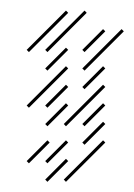

<svg xmlns="http://www.w3.org/2000/svg" viewBox="-20 -239 259 370"><path d="M107.1 111.4 182.9 35.7 178.6 31.4 102.9 107.1ZM71.4 75.7 111.4 35.7 107.1 31.4 67.1 71.4ZM35.7 75.7 75.7 35.7 71.4 31.4 31.4 71.4ZM71.4 111.4 111.4 71.4 107.1 67.1 67.1 107.1ZM142.9 -102.9 218.6 -178.6 214.3 -182.9 138.6 -107.1ZM142.9 -138.6 182.9 -178.6 178.6 -182.9 138.6 -142.9ZM71.4 -138.6 147.1 -214.3 142.9 -218.6 67.1 -142.9ZM35.7 -138.6 111.4 -214.3 107.1 -218.6 31.4 -142.9ZM71.4 -102.9 111.4 -142.9 107.1 -147.1 67.1 -107.1ZM35.7 -31.4 111.4 -107.1 107.1 -111.4 31.4 -35.7ZM71.4 -31.4 111.4 -71.4 107.1 -75.7 67.1 -35.7ZM71.4 4.3 111.4 -35.7 107.1 -40 67.1 0ZM107.1 4.3 182.9 -71.4 178.6 -75.7 102.9 0ZM142.9 40 182.9 0 178.6 -4.3 138.6 35.7ZM142.9 4.3 182.9 -35.7 178.6 -40 138.6 0ZM142.9 -67.1 182.9 -107.1 178.6 -111.4 138.6 -71.4Z"/></svg>

Font: Gossip Low Needlepoint
Style: Regular
Weight: 100
Width: 3
Designer: Deborah Khodanovich
Version: Version 1.001;Glyphs 3.3.1 (3343)